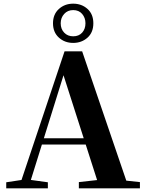

<svg xmlns="http://www.w3.org/2000/svg" viewBox="-20 -1027 794 1047"><path d="M379 -793Q333 -793 301 -822Q269 -851 269 -900Q269 -949 301 -978Q333 -1007 379 -1007Q425 -1007 457 -978.5Q489 -950 489 -900Q489 -850 457 -821.5Q425 -793 379 -793ZM379 -829Q410 -829 428 -849Q446 -869 446 -900Q446 -930 428 -951Q410 -972 379 -972Q349 -972 330 -951Q311 -930 311 -900Q311 -869 330 -849Q349 -829 379 -829ZM14 0V-33L113 -48H132L241 -33V0ZM82 0 332 -747H428L683 0H524L315 -652H336L333 -638L134 0ZM194 -239 202 -273H522L530 -239ZM410 0V-34L545 -49H602L743 -34V0Z"/></svg>

Font: Noto Serif TC ExtraLight ExtraBold
Style: Regular
Weight: 800
Version: Version 2.002-H1;hotconv 1.1.0;makeotfexe 2.6.0